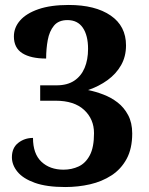

<svg xmlns="http://www.w3.org/2000/svg" viewBox="-20 -744 599 774"><path d="M243 10Q168 10 120.5 -7Q73 -24 50.5 -51.5Q28 -79 28 -110Q28 -148 53.5 -168Q79 -188 113 -188Q113 -124 147 -92Q181 -60 236 -60Q269 -60 297 -73Q325 -86 342 -118Q359 -150 359 -207Q359 -264 319 -301Q279 -338 204 -338H142V-400H208Q251 -400 279 -418.5Q307 -437 321 -470Q335 -503 335 -547Q335 -601 314 -632Q293 -663 252 -663Q216 -663 197.5 -640.5Q179 -618 172.5 -582.5Q166 -547 166 -508Q104 -508 70 -529.5Q36 -551 36 -597Q36 -633 61 -661.5Q86 -690 135 -707Q184 -724 257 -724Q364 -724 426 -681.5Q488 -639 488 -561Q488 -516 468 -481Q448 -446 413.5 -421Q379 -396 335 -381Q365 -375 396.5 -363Q428 -351 454 -331Q480 -311 496.5 -280Q513 -249 513 -206Q513 -145 490.5 -103.5Q468 -62 429.5 -37Q391 -12 343 -1Q295 10 243 10Z"/></svg>

Font: Noto Serif Thai
Style: Regular
Weight: 400
Designer: Monotype Design Team
Foundry: Monotype Imaging Inc.
Version: Version 2.001